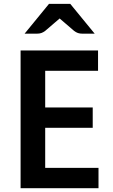

<svg xmlns="http://www.w3.org/2000/svg" viewBox="-20 -986 590 1006"><path d="M496.1 -106.4V0H87.9V-721.7H493.7V-615.2H216.8V-422.9H465.8V-316.4H216.8V-106.4ZM173.3 -809.6Q186.5 -809.6 196.5 -813Q206.5 -816.4 216.8 -824.2L292.5 -889.2L368.2 -824.2Q378.4 -816.4 388.4 -813Q398.4 -809.6 411.6 -809.6H476.1L348.1 -965.8H236.8L108.9 -809.6Z"/></svg>

Font: Lycee Sans SemiBold
Style: Regular
Weight: 600
Designer: Justin Alvin
Foundry: Alkove Design
Version: Version 1.030